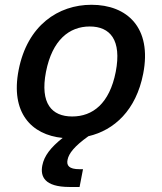

<svg xmlns="http://www.w3.org/2000/svg" viewBox="-20 -552 660 783"><path d="M564 -251.5C600.5 -439 498.5 -532.5 353 -532.5C218 -532.5 91.5 -449 56 -266.5C22 -93 107.5 -2 235.5 10.5C187 49 160 83.5 152.5 123C144 167 160.5 210.5 263.5 210.5H304.5L318.5 138H304C261.5 138 250.5 123 255.5 99.5C260.5 74 283 44.5 340.5 3.5C446 -21 535 -102.5 564 -251.5ZM452 -259C426.5 -129.5 358 -77 274.5 -77C191.5 -77 142.5 -129.5 167.5 -259C193 -389 262.5 -444 346 -444C429 -444 477 -389 452 -259Z"/></svg>

Font: Monaspace Neon Medium
Style: Italic
Weight: 500
Italic angle: -11°
Designer: Riley Cran & the Lettermatic Team
Foundry: Lettermatic
Version: Version 1.200 (Monaspace Neon)